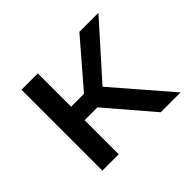

<svg xmlns="http://www.w3.org/2000/svg" viewBox="-118 -683 856 856"><g transform="rotate(-45 310.5 -255.0)"><path d="M95 0V-510H198V-300H279L460 -510H580L360 -264L588 0H463L279 -215H198V0Z"/></g></svg>

Font: Saira Expanded Medium
Style: Regular
Weight: 500
Width: 7
Designer: Hector Gatti with collaboration of the Omnibus-Type team
Foundry: Omnibus-Type
Version: Version 1.100; ttfautohint (v1.8.3)